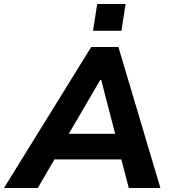

<svg xmlns="http://www.w3.org/2000/svg" viewBox="-59 -940 862 960"><path d="M-39 0 397 -705H533L743 0H585L535 -191L586 -143H174L240 -189L130 0ZM442 -540 267 -240 247 -271H555L525 -239L447 -540ZM406 -786 427 -920H569L548 -786Z"/></svg>

Font: Nunito Sans 9pt ExtraBold
Style: Italic
Weight: 800
Italic angle: -9°
Version: Version 3.101;gftools[0.9.27]